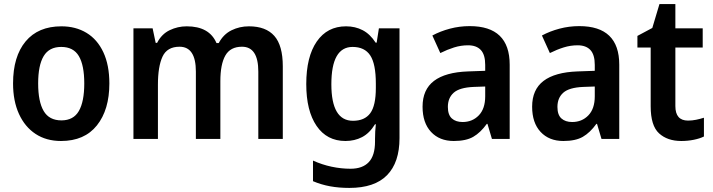

<svg xmlns="http://www.w3.org/2000/svg" viewBox="-20 -774 3495 941"><path d="M516 -365Q516 -236 455 -159.5Q394 -83 279 -83Q207 -83 154.5 -117.5Q102 -152 73 -215.5Q44 -279 44 -365Q44 -497 105.5 -571Q167 -645 281 -645Q351 -645 404 -613Q457 -581 486.5 -518Q516 -455 516 -365ZM167 -365Q167 -276 194 -230Q221 -184 281 -184Q340 -184 366.5 -230Q393 -276 393 -365Q393 -454 366.5 -499Q340 -544 280 -544Q221 -544 194 -499Q167 -454 167 -365Z M1200 -645Q1283 -645 1324.5 -598Q1366 -551 1366 -449V-93H1246V-423Q1246 -545 1166 -545Q1109 -545 1084.5 -502Q1060 -459 1060 -376V-93H940V-423Q940 -545 860 -545Q799 -545 776.5 -496.5Q754 -448 754 -359V-93H634V-635H728L743 -564H750Q772 -607 811.5 -626Q851 -645 895 -645Q1006 -645 1041 -563H1052Q1075 -606 1114.5 -625.5Q1154 -645 1200 -645Z M1676 -645Q1721 -645 1757.5 -626Q1794 -607 1821 -565H1826L1837 -635H1938V-97Q1938 22 1877 84.5Q1816 147 1692 147Q1641 147 1597.5 139Q1554 131 1514 114V13Q1558 33 1605 43Q1652 53 1698 53Q1757 53 1787.5 20.5Q1818 -12 1818 -80V-93Q1818 -110 1819 -130Q1820 -150 1822 -165H1818Q1791 -121 1754.5 -102Q1718 -83 1673 -83Q1582 -83 1531.5 -157Q1481 -231 1481 -362Q1481 -496 1532.5 -570.5Q1584 -645 1676 -645ZM1708 -544Q1604 -544 1604 -361Q1604 -182 1710 -182Q1767 -182 1794.5 -219Q1822 -256 1822 -343V-364Q1822 -461 1794.5 -502.5Q1767 -544 1708 -544Z M2282 -646Q2478 -646 2478 -457V-93H2391L2369 -167H2366Q2335 -124 2299.5 -103.5Q2264 -83 2204 -83Q2134 -83 2092.5 -127.5Q2051 -172 2051 -251Q2051 -335 2107 -377.5Q2163 -420 2274 -424L2358 -427V-456Q2358 -506 2336.5 -529Q2315 -552 2274 -552Q2239 -552 2205.5 -541.5Q2172 -531 2138 -514L2099 -600Q2138 -621 2185 -633.5Q2232 -646 2282 -646ZM2301 -348Q2232 -345 2203.5 -319.5Q2175 -294 2175 -250Q2175 -211 2194.5 -193.5Q2214 -176 2247 -176Q2295 -176 2326.5 -208.5Q2358 -241 2358 -302V-350Z M2819 -646Q3015 -646 3015 -457V-93H2928L2906 -167H2903Q2872 -124 2836.5 -103.5Q2801 -83 2741 -83Q2671 -83 2629.5 -127.5Q2588 -172 2588 -251Q2588 -335 2644 -377.5Q2700 -420 2811 -424L2895 -427V-456Q2895 -506 2873.5 -529Q2852 -552 2811 -552Q2776 -552 2742.5 -541.5Q2709 -531 2675 -514L2636 -600Q2675 -621 2722 -633.5Q2769 -646 2819 -646ZM2838 -348Q2769 -345 2740.5 -319.5Q2712 -294 2712 -250Q2712 -211 2731.5 -193.5Q2751 -176 2784 -176Q2832 -176 2863.5 -208.5Q2895 -241 2895 -302V-350Z M3352 -183Q3372 -183 3391.5 -187Q3411 -191 3430 -197V-105Q3410 -95 3380.5 -89Q3351 -83 3319 -83Q3251 -83 3210 -120.5Q3169 -158 3169 -253V-541H3104V-598L3177 -637L3212 -754H3290V-635H3424V-541H3290V-254Q3290 -183 3352 -183Z"/></svg>

Font: Noto Sans Telugu UI SemiCondensed SemiBold
Style: Regular
Weight: 600
Width: 4
Designer: Jelle Bosma - Monotype Design Team
Foundry: Monotype Imaging Inc.
Version: Version 2.005; ttfautohint (v1.8.4.7-5d5b)